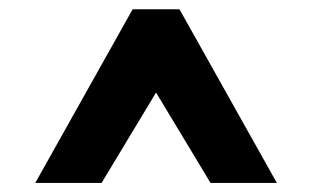

<svg xmlns="http://www.w3.org/2000/svg" viewBox="-20 -732 673 414"><path d="M56 -337.5 266 -712H367L577 -337.5H434L316.5 -532.5L199 -337.5Z"/></svg>

Font: Overpass ExtraBold
Style: Regular
Weight: 800
Designer: Delve Withrington, Dave Bailey, Thomas Jockin
Foundry: Delve Fonts LLC
Version: Version 4.000; ttfautohint (v1.8.3)